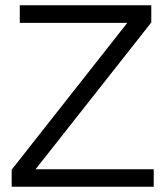

<svg xmlns="http://www.w3.org/2000/svg" viewBox="-20 -710 629 730"><path d="M564.5 0H24.4V-64.9L463.9 -623H55.2V-689.9H555.2V-624.5L115.2 -66.4H564.5Z"/></svg>

Font: SakalBharati
Style: Regular
Weight: 400
Designer: CDAC GIST
Foundry: CDAC
Version: 13.02